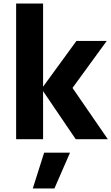

<svg xmlns="http://www.w3.org/2000/svg" viewBox="-20 -785 628 1083"><path d="M223 -271V0H71V-765H223V-296L411 -554H582L389 -289L588 0H407ZM229 76H375L287 278H165Z"/></svg>

Font: Application
Style: Bold
Weight: 700
Designer: Wei Huang
Foundry: Wei Huang
Version: Version 0.012